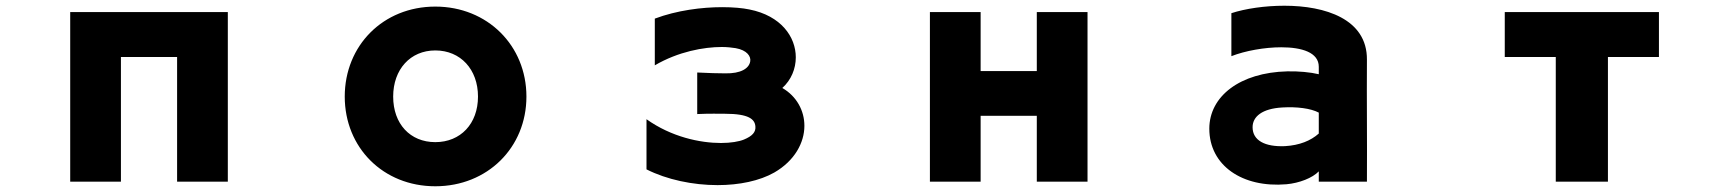

<svg xmlns="http://www.w3.org/2000/svg" viewBox="-20 -570 6040 670"><path d="M598 -371V64H775V-528H225V64H402V-371Z M1817 -233C1817 -411 1681 -547 1499 -547C1317 -547 1183 -411 1183 -233C1183 -55 1317 80 1499 80C1681 80 1817 -55 1817 -233ZM1648 -233C1648 -138 1587 -74 1499 -74C1411 -74 1352 -138 1352 -233C1352 -328 1412 -394 1499 -394C1587 -394 1648 -328 1648 -233Z M2710 -263C2741 -291 2757 -330 2757 -370C2757 -441 2706 -515 2595 -537C2571 -542 2538 -545 2500 -545C2430 -545 2342 -534 2265 -505V-342C2347 -390 2436 -406 2499 -406C2517 -406 2534 -404 2547 -402C2587 -395 2601 -373 2598 -356C2594 -331 2565 -313 2511 -314C2478 -314 2460 -315 2413 -317V-172C2456 -174 2491 -173 2510 -173C2593 -173 2614 -154 2616 -129C2618 -109 2605 -95 2576 -83C2559 -76 2530 -71 2496 -71C2423 -71 2323 -92 2236 -154V21C2307 57 2398 76 2484 76C2560 76 2631 61 2682 32C2753 -9 2787 -72 2787 -131C2787 -184 2760 -234 2710 -263Z M3598 -166V64H3775V-528H3598V-322H3402V-528H3225V64H3402V-166Z M4582 28V64H4750C4751 -81 4749 -221 4750 -362C4751 -504 4604 -550 4462 -550C4394 -550 4326 -540 4277 -524V-374C4326 -393 4393 -405 4451 -405C4523 -405 4582 -387 4582 -337V-311C4553 -318 4510 -322 4472 -321C4307 -317 4200 -234 4200 -121C4200 8 4316 86 4469 73C4514 69 4560 51 4582 28ZM4582 -177V-104C4554 -79 4515 -63 4464 -60C4394 -57 4351 -80 4351 -126C4351 -163 4384 -191 4455 -195C4505 -198 4554 -192 4582 -177Z M5591 64V-371H5769V-528H5231V-371H5409V64Z"/></svg>

Font: LINE Seed JP App_OTF ExtraBold
Style: Regular
Weight: 800
Designer: LINE & Fontrix & Fontworks
Version: Version 1.013